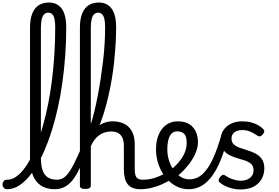

<svg xmlns="http://www.w3.org/2000/svg" viewBox="-114 -1477 2204 1516"><path d="M-57 17Q-76 17 -85 5.5Q-94 -6 -94 -20.5Q-94 -35 -85 -46.5Q-76 -58 -57 -58Q-24 -58 7.5 -78Q39 -98 69.5 -135.5Q100 -173 128 -226.5Q156 -280 181 -347.5Q206 -415 228 -494.5Q250 -574 267.5 -663Q285 -752 297 -849.5Q309 -947 315.5 -1050.5Q322 -1154 322 -1261Q322 -1279 335 -1288.5Q348 -1298 365.5 -1298Q383 -1298 396 -1288.5Q409 -1279 409 -1261Q409 -1147 401 -1037.5Q393 -928 378.5 -825Q364 -722 343 -627Q322 -532 295.5 -447.5Q269 -363 238 -291.5Q207 -220 172.5 -163Q138 -106 100.5 -66Q63 -26 23.5 -4.5Q-16 17 -57 17ZM319 17Q251 17 207.5 -13Q164 -43 143.5 -98.5Q123 -154 123 -228V-1258Q123 -1356 161 -1406.5Q199 -1457 273 -1457Q317 -1457 348 -1434.5Q379 -1412 394 -1368.5Q409 -1325 409 -1261Q409 -1242 396 -1233Q383 -1224 365.5 -1224Q348 -1224 335 -1233Q322 -1242 322 -1261Q322 -1300 316.5 -1326Q311 -1352 298.5 -1364.5Q286 -1377 268 -1377Q248 -1377 235 -1364.5Q222 -1352 215.5 -1325.5Q209 -1299 209 -1258V-228Q209 -176 220.5 -137.5Q232 -99 260.5 -78.5Q289 -58 338 -58Q352 -58 358.5 -46.5Q365 -35 363.5 -20.5Q362 -6 351 5.5Q340 17 319 17Z M319 17Q300 17 293.5 5.5Q287 -6 291 -20.5Q295 -35 307 -46.5Q319 -58 338 -58Q361 -58 382 -69.5Q403 -81 424 -108Q445 -135 468.5 -181Q492 -227 522 -295Q529 -312 540.5 -313Q552 -314 560 -304.5Q568 -295 563 -279Q539 -200 512.5 -143.5Q486 -87 456.5 -51.5Q427 -16 393 0.5Q359 17 319 17Z M995 17Q961 17 936 7.5Q911 -2 895 -21.5Q879 -41 871.5 -70.5Q864 -100 864 -140V-326Q864 -361 853.5 -386.5Q843 -412 821 -425.5Q799 -439 762 -439Q736 -439 709 -430Q682 -421 657.5 -400Q633 -379 614 -344.5Q595 -310 584 -259L570 -341Q581 -379 600.5 -412Q620 -445 646.5 -469Q673 -493 706 -506Q739 -519 776 -519Q827 -519 866 -500Q905 -481 927.5 -440.5Q950 -400 950 -334V-140Q950 -95 963.5 -76.5Q977 -58 1014 -58Q1028 -58 1035 -46.5Q1042 -35 1040.5 -20.5Q1039 -6 1028 5.5Q1017 17 995 17ZM559 15Q537 15 527 8.5Q517 2 517 -11V-1258Q517 -1356 555 -1406.5Q593 -1457 667 -1457Q711 -1457 742 -1434.5Q773 -1412 788 -1368.5Q803 -1325 803 -1261Q803 -1200 799 -1133.5Q795 -1067 788 -996.5Q781 -926 769 -855Q757 -784 741 -714.5Q725 -645 704.5 -580Q684 -515 659 -456Q634 -397 603 -347V-11Q603 2 592 8.5Q581 15 559 15ZM603 -497Q618 -542 631.5 -599Q645 -656 657.5 -720Q670 -784 680.5 -853Q691 -922 699.5 -992Q708 -1062 712 -1130.5Q716 -1199 716 -1261Q716 -1300 710.5 -1325.5Q705 -1351 692.5 -1364Q680 -1377 662 -1377Q642 -1377 629 -1364.5Q616 -1352 609.5 -1325.5Q603 -1299 603 -1258Z M995 17Q976 17 969.5 5.5Q963 -6 967 -20.5Q971 -35 983 -46.5Q995 -58 1014 -58Q1070 -58 1121.5 -77Q1173 -96 1210 -124Q1224 -133 1234 -128Q1244 -123 1249 -110.5Q1254 -98 1252.5 -84.5Q1251 -71 1240 -64Q1208 -41 1166.5 -22.5Q1125 -4 1081 6.5Q1037 17 995 17Z M1214 -121Q1236 -136 1255.5 -153.5Q1275 -171 1291 -189Q1313 -214 1328.5 -239.5Q1344 -265 1352 -292.5Q1360 -320 1360 -349Q1360 -401 1340 -420.5Q1320 -440 1286 -440Q1272 -440 1265.5 -452Q1259 -464 1259.5 -479.5Q1260 -495 1267.5 -507Q1275 -519 1289 -519Q1346 -519 1381.5 -496Q1417 -473 1433 -435.5Q1449 -398 1449 -355Q1449 -321 1436.5 -285Q1424 -249 1402 -214.5Q1380 -180 1351 -148Q1330 -124 1306 -103Q1282 -82 1256 -64Z M1375 17Q1331 17 1292 0Q1253 -17 1221 -47Q1189 -77 1166 -116.5Q1143 -156 1130.5 -202Q1118 -248 1118 -296Q1118 -349 1130.5 -390Q1143 -431 1166 -460Q1189 -489 1220.5 -504Q1252 -519 1289 -519Q1303 -519 1309.5 -507Q1316 -495 1315.5 -479.5Q1315 -464 1307 -452Q1299 -440 1285 -440Q1268 -440 1254 -432.5Q1240 -425 1229.5 -408Q1219 -391 1213 -364Q1207 -337 1207 -299Q1207 -251 1221 -208Q1235 -165 1259 -132Q1283 -99 1314 -80Q1345 -61 1380 -61Q1442 -61 1487.5 -104.5Q1533 -148 1568 -225.5Q1603 -303 1632 -404Q1636 -417 1649.5 -418Q1663 -419 1675 -411.5Q1687 -404 1684 -393Q1656 -271 1613.5 -178.5Q1571 -86 1512 -34.5Q1453 17 1375 17Z M1783 19Q1752 19 1720.5 11.5Q1689 4 1663 -9Q1637 -22 1619 -38Q1611 -46 1612.5 -57Q1614 -68 1627 -83Q1637 -94 1645.5 -96Q1654 -98 1667 -90Q1694 -71 1727.5 -60.5Q1761 -50 1785 -50Q1815 -50 1838 -59.5Q1861 -69 1874.5 -88Q1888 -107 1888 -133Q1888 -165 1869 -182.5Q1850 -200 1820.5 -209.5Q1791 -219 1758 -228.5Q1725 -238 1695.5 -253.5Q1666 -269 1647 -297Q1628 -325 1628 -373Q1628 -415 1649.5 -448Q1671 -481 1709.5 -500Q1748 -519 1798 -519Q1838 -519 1869.5 -510.5Q1901 -502 1924.5 -488.5Q1948 -475 1963 -459Q1974 -448 1972.5 -437.5Q1971 -427 1960 -415Q1949 -402 1938.5 -400.5Q1928 -399 1915 -408Q1887 -428 1859 -439Q1831 -450 1797 -450Q1761 -450 1737.5 -432.5Q1714 -415 1714 -383Q1714 -353 1732.5 -336.5Q1751 -320 1780.5 -309.5Q1810 -299 1843.5 -289Q1877 -279 1906.5 -263Q1936 -247 1954.5 -219.5Q1973 -192 1973 -146Q1973 -103 1952.5 -65Q1932 -27 1890 -4Q1848 19 1783 19Z"/></svg>

Font: Playwrite ID
Style: Regular
Weight: 400
Designer: Veronika Burian, José Scaglione
Foundry: TypeTogether
Version: Version 1.002